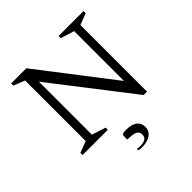

<svg xmlns="http://www.w3.org/2000/svg" viewBox="-230 -837 1253 1253"><g transform="rotate(-45 396.5 -210.5)"><path d="M62 0V-20L141 -50V-609L63 -640V-660H203L595 -151V-611L501 -640V-660H731V-640L652 -610V5H621L199 -540V-51L295 -20V0ZM374 239Q367 239 357.5 238.5Q348 238 341 236V222Q348 224 356 224.5Q364 225 369 225Q433 225 433 181Q433 155 411.5 145Q390 135 340 135V102Q340 94 347.5 89Q355 84 378 84Q430 84 456 104Q482 124 482 160Q482 198 451.5 218.5Q421 239 374 239Z"/></g></svg>

Font: Spectral Light
Style: Regular
Weight: 300
Designer: Jean-Baptiste Levee
Foundry: Production Type
Version: Version 2.001